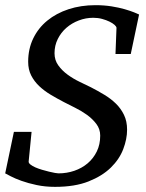

<svg xmlns="http://www.w3.org/2000/svg" viewBox="-25 -707 566 743"><path d="M481 -498H421.9L425.8 -599.1Q425.8 -604 418.5 -610.6Q411.1 -617.2 398.7 -623.3Q386.2 -629.4 370.1 -633.8Q354 -638.2 335.9 -638.2Q307.1 -638.2 280 -627.9Q252.9 -617.7 231.9 -599.4Q210.9 -581.1 198.5 -555.9Q186 -530.8 186 -501Q186 -474.1 200.7 -453.9Q215.3 -433.6 236.8 -418Q258.3 -402.3 282.7 -390.6Q307.1 -378.9 327.1 -369.1Q353.5 -355.5 378.7 -340.3Q403.8 -325.2 423.3 -306.2Q442.9 -287.1 454.8 -262.5Q466.8 -237.8 466.8 -205.1Q466.8 -168.9 451.9 -129.9Q437 -90.8 403.8 -58.3Q370.6 -25.9 317.6 -4.9Q264.6 16.1 188 16.1Q149.4 16.1 116.5 9Q83.5 2 58.3 -7.1Q33.2 -16.1 16.8 -24.7Q0.5 -33.2 -4.9 -36.1L28.8 -196.8H97.2L85.9 -82Q85.4 -76.2 92.8 -70.3Q100.1 -64.5 111.8 -59.3Q123.5 -54.2 137.7 -50Q151.9 -45.9 164.8 -42.7Q177.7 -39.6 187.7 -37.8Q197.8 -36.1 201.2 -36.1Q233.4 -36.1 262.7 -46.1Q292 -56.2 314.2 -75Q336.4 -93.8 349.6 -120.8Q362.8 -147.9 362.8 -182.1Q362.8 -207.5 347.9 -227.3Q333 -247.1 311.3 -262.7Q289.6 -278.3 265.1 -290.3Q240.7 -302.2 222.2 -312Q195.8 -325.7 170.9 -340.6Q146 -355.5 126.7 -373.8Q107.4 -392.1 95.7 -415Q84 -438 84 -467.8Q84 -517.6 103.5 -558.1Q123 -598.6 158 -627.2Q192.9 -655.8 240.5 -671.4Q288.1 -687 344.2 -687Q377.9 -687 406.7 -682.4Q435.5 -677.7 457.5 -671.4Q479.5 -665 493.9 -659.2Q508.3 -653.3 513.2 -650.9Z"/></svg>

Font: Charis SIL Phon
Style: Italic
Weight: 400
Italic angle: -11°
Foundry: SIL International
Version: Version 5.000